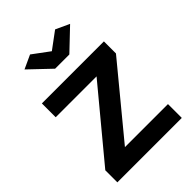

<svg xmlns="http://www.w3.org/2000/svg" viewBox="-214 -826 921 921"><g transform="rotate(-45 246.5 -365.0)"><path d="M26.4 -81.8 315.3 -430H38.1V-523.8H458.9V-442L171.6 -93.8H463.5V0H26.4ZM164 -730 249 -667 334 -730 403.7 -697.9 297.3 -596.6H200.8L94.4 -697.9Z"/></g></svg>

Font: Raleway Thin
Style: Regular
Weight: 100
Designer: Matt McInerney, Pablo Impallari, Rodrigo Fuenzalida
Foundry: Matt McInerney, Pablo Impallari, Rodrigo Fuenzalida
Version: Version 4.026